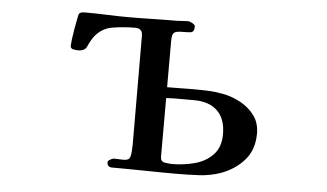

<svg xmlns="http://www.w3.org/2000/svg" viewBox="-42 -568 1084 636"><g transform="rotate(5 500.0 -250.5)"><path d="M707 -141Q707 -192 679.5 -218.5Q652 -245 602 -245H562Q549 -245 536 -245Q523 -245 509 -244V-48Q509 -33 523 -30.5Q537 -28 548 -28Q585 -28 621.5 -37.5Q658 -47 682.5 -72Q707 -97 707 -141ZM819 -153Q819 -100 789.5 -65.5Q760 -31 712 -13Q678 -1 640.5 1Q603 3 568 3Q513 3 459 2Q405 1 351 1Q334 1 334 -15Q334 -20 342 -24.5Q350 -29 354 -29Q362 -29 370 -28.5Q378 -28 385 -28Q402 -28 406 -35.5Q410 -43 411 -58Q412 -68 412 -77.5Q412 -87 412 -97Q412 -183 411.5 -270Q411 -357 411 -443Q411 -467 387 -467Q350 -467 312 -461Q274 -455 250 -422Q240 -407 233.5 -391.5Q227 -376 204 -376Q196 -376 187.5 -378Q179 -380 179 -390Q179 -394 181 -410.5Q183 -427 186.5 -447Q190 -467 193 -481.5Q196 -496 197 -497Q202 -502 208 -502.5Q214 -503 221 -503Q256 -503 291 -501.5Q326 -500 361 -500Q402 -500 442 -501Q482 -502 522 -502Q531 -502 540.5 -503Q550 -504 559 -504Q564 -504 573.5 -499Q583 -494 583 -488Q583 -469 569.5 -468Q556 -467 542 -467Q523 -467 516 -461.5Q509 -456 509 -436V-280Q531 -280 552.5 -280.5Q574 -281 596 -281Q622 -281 646.5 -280Q671 -279 696 -274Q727 -268 755 -252.5Q783 -237 801 -212.5Q819 -188 819 -153Z"/></g></svg>

Font: Kaisei Tokumin
Style: Bold
Weight: 700
Designer: Font-Kai, 金井和夫
Foundry: KAZUO KANAI
Version: Version 5.003